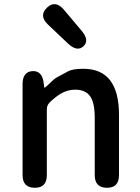

<svg xmlns="http://www.w3.org/2000/svg" viewBox="-20 -890 664 910"><path d="M145 0Q87 0 87 -60V-491Q87 -550 134 -553Q180 -555 187 -497L189 -481Q190 -474 191.5 -474Q193 -474 206 -486Q237 -517 249 -523Q275 -537 301 -551Q323 -564 375 -564Q544 -564 544 -346V-60Q544 0 487 0Q429 0 429 -60V-332Q429 -403 407 -434Q385 -465 336 -465Q300 -465 268 -446Q241 -430 214 -403Q202 -390 202 -372V-60Q202 0 145 0ZM376 -671Q346 -643 303 -683L207 -774Q163 -816 203 -854Q242 -891 282 -845L367 -744Q405 -699 376 -671Z"/></svg>

Font: Resource Han Rounded JP Medium
Style: Regular
Weight: 500
Designer: Cyano Hao (round all glyphs); Ryoko NISHIZUKA 西塚涼子 (kana, bopomofo & ideographs); Paul D. Hunt (Latin, Greek & Cyrillic)
Foundry: Cyano Hao
Version: 0.990